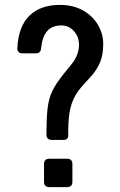

<svg xmlns="http://www.w3.org/2000/svg" viewBox="-20 -765 492 785"><path d="M239 -193H191Q181 -193 175.5 -198.5Q170 -204 170 -214V-229Q170 -281 174.5 -321Q179 -361 193 -391Q208 -423 242 -465Q264 -491 273 -503Q303 -541 303 -582Q303 -614 282.5 -637.5Q262 -661 231 -661Q193 -661 173 -638Q153 -615 148 -568Q147 -547 127 -547H71Q61 -547 55.5 -553Q50 -559 51 -569Q55 -656 100 -700.5Q145 -745 225 -745Q280 -745 320 -722Q360 -699 381 -662.5Q402 -626 402 -586Q402 -542 390 -512.5Q378 -483 356 -457L326 -424Q308 -404 300 -393Q277 -361 268 -323.5Q259 -286 259 -229V-211Q259 -193 239 -193ZM255 0H181Q171 0 165.5 -5.5Q160 -11 160 -21V-95Q160 -105 165.5 -110.5Q171 -116 181 -116H255Q265 -116 270.5 -110.5Q276 -105 276 -95V-21Q276 -11 270.5 -5.5Q265 0 255 0Z"/></svg>

Font: Shippori Antique B1
Style: Regular
Weight: 400
Designer: FONTDASU
Foundry: FONTDASU / Google Inc. / but / Adobe
Version: Version 2.001